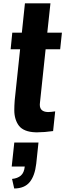

<svg xmlns="http://www.w3.org/2000/svg" viewBox="-20 -770 384 1128"><path d="M63.5 337.4 50.8 281.2Q83.5 277.8 102.5 261.5Q121.6 245.1 125.5 208.5H48.8L64 67.4H206.1L192.9 191.9Q184.6 263.2 154.3 300Q124 336.9 63.5 337.4ZM189 7.3Q154.8 6.3 130.1 -3.4Q105.5 -13.2 92 -30.3Q78.6 -47.4 71.3 -70.8Q64 -94.2 64 -121.8Q64 -149.4 66.4 -180.7L98.1 -480.5H42.5L52.2 -578.1H108.4L126.5 -750.5H276.4L257.8 -578.1H343.8L333.5 -480.5H248L214.4 -163.1Q213.9 -158.7 213.9 -154.8Q213.9 -113.3 261.2 -111.8Q262.7 -111.8 264.2 -111.8Q277.3 -111.8 304.2 -115.7L292 0Q240.2 7.3 201.7 7.3Q194.8 7.3 189 7.3Z"/></svg>

Font: Oswald
Style: Demi-Bold
Weight: 600
Designer: Vernon Adams
Foundry: Vernon Adams
Version: 3.0; ttfautohint (v0.94.23-7a4d-dirty) -l 8 -r 50 -G 200 -x 